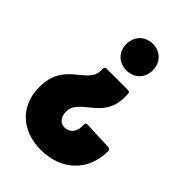

<svg xmlns="http://www.w3.org/2000/svg" viewBox="-213 -591 888 888"><g transform="rotate(45 231.0 -147.0)"><path d="M247 -504C197 -504 160 -467 160 -417C160 -365 196 -330 247 -330C297 -330 333 -365 333 -417C333 -467 297 -504 247 -504ZM317 -271H176C169 -271 164 -266 164 -259V-245C164 -157 16 -157 16 9C16 129 98 210 227 210C360 210 451 123 451 -4V-7C451 -14 446 -20 439 -20L297 -26C289 -26 285 -23 285 -15V-4C285 32 265 59 231 59C202 59 184 37 184 1C184 -85 329 -92 329 -235V-259C329 -266 324 -271 317 -271Z"/></g></svg>

Font: Barlow Condensed ExtraBold
Style: Regular
Weight: 800
Width: 3
Designer: Jeremy Tribby
Foundry: Tribby Type
Version: Version 1.422;hotconv 1.0.109;makeotfexe 2.5.65596